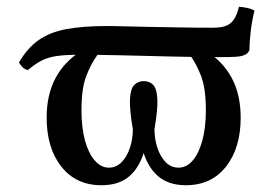

<svg xmlns="http://www.w3.org/2000/svg" viewBox="-20 -540 809 568"><path d="M280 8Q205 8 161.5 -47Q118 -102 118 -192Q118 -260 144.5 -309.5Q171 -359 223 -391L268 -377Q250 -353 235.5 -316Q221 -279 221 -214Q221 -162 231.5 -124Q242 -86 260.5 -65Q279 -44 302 -44Q324 -44 340 -60.5Q356 -77 364.5 -103Q373 -129 373 -158Q363 -216 364.5 -246.5Q366 -277 377 -288.5Q388 -300 405 -300Q423 -300 433.5 -288.5Q444 -277 445.5 -246.5Q447 -216 437 -158Q437 -129 445.5 -103Q454 -77 470 -60.5Q486 -44 508 -44Q532 -44 550 -65Q568 -86 578.5 -124Q589 -162 589 -214Q589 -279 574.5 -316Q560 -353 542 -377L587 -391Q639 -359 665.5 -309.5Q692 -260 692 -192Q692 -102 648.5 -47Q605 8 530 8Q479 8 448 -18.5Q417 -45 403.5 -92.5Q390 -140 390 -203H420Q420 -140 406.5 -92.5Q393 -45 362.5 -18.5Q332 8 280 8ZM63 -333Q54 -334 47 -341Q40 -348 36 -355Q61 -398 94.5 -421.5Q128 -445 177 -454Q226 -463 296 -463Q321 -463 352 -462Q383 -461 421 -460.5Q459 -460 505.5 -459Q552 -458 609 -458Q634 -458 648.5 -463.5Q663 -469 672 -482.5Q681 -496 687 -520Q700 -519 711.5 -516.5Q723 -514 733 -509Q726 -482 722 -450Q718 -418 718 -392Q714 -382 704 -377.5Q694 -373 676.5 -372Q659 -371 630 -371Q553 -371 477.5 -373Q402 -375 335 -376.5Q268 -378 215 -378Q175 -378 149.5 -374.5Q124 -371 104.5 -361.5Q85 -352 63 -333Z"/></svg>

Font: Vollkorn
Style: Regular
Weight: 400
Designer: Friedrich Althausen
Foundry: Friedrich Althausen
Version: Version 5.001